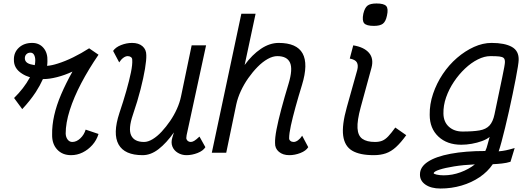

<svg xmlns="http://www.w3.org/2000/svg" viewBox="-20 -879 3040 1105"><path d="M108 -251 61 -315Q117 -370 150 -430Q151 -432 153 -434Q127 -442 107 -455Q59 -485 60 -535Q59 -577 88.5 -604.5Q118 -632 165 -632Q206 -632 230.5 -603Q255 -574 253 -527Q253 -514 251 -500Q278 -502 312 -513Q354 -526 401 -549Q448 -572 493 -601L547 -564Q490 -481 447.5 -400Q405 -319 381.5 -245Q358 -171 358 -110Q359 -89 369.5 -75.5Q380 -62 396 -62Q420 -62 442 -82.5Q464 -103 473 -133L547 -108Q536 -72 511.5 -44.5Q487 -17 455.5 -1.5Q424 14 389 14Q339 14 309 -18.5Q279 -51 280 -104Q279 -157 292 -215Q305 -273 332 -336Q359 -399 397 -467Q352 -446 308 -435Q264 -424 233 -424Q230 -424 227 -424Q211 -388 186 -349Q153 -299 108 -251ZM180 -504Q183 -518 183 -531Q183 -551 176 -563.5Q169 -576 155 -576Q141 -576 132 -567Q123 -558 123 -544Q123 -518 156 -509Q167 -506 180 -504Z M666 -520 631 -586Q645 -607 676.5 -619.5Q708 -632 740 -632Q778 -632 800 -613Q822 -594 822 -562Q823 -534 814.5 -483Q806 -432 789 -365Q772 -298 745 -219Q717 -137 735 -99.5Q753 -62 809 -62Q832 -62 858.5 -78Q885 -94 910.5 -121.5Q936 -149 959 -182.5Q982 -216 998.5 -253Q1015 -290 1022 -325L1083 -618H1166L1054 -101Q1054 -97 1053 -92Q1052 -87 1052 -83Q1054 -73 1061 -67.5Q1068 -62 1078 -62Q1087 -62 1098 -68.5Q1109 -75 1128 -93L1162 -32Q1149 -11 1117 1.5Q1085 14 1053 14Q1026 14 1003.5 0.5Q981 -13 972 -36Q963 -59 972 -88L981 -117Q938 -56 893 -21Q848 14 801 14Q697 14 662.5 -47.5Q628 -109 667 -228Q690 -296 707 -356Q724 -416 733.5 -462Q743 -508 741 -535Q741 -545 733.5 -550.5Q726 -556 715 -556Q703 -556 690 -546.5Q677 -537 666 -520Z M1719 -98 1754 -32Q1741 -11 1709 1.5Q1677 14 1645 14Q1608 14 1585 -5.5Q1562 -25 1563 -56Q1562 -85 1571.5 -134.5Q1581 -184 1599 -251.5Q1617 -319 1641 -398Q1666 -481 1649 -518.5Q1632 -556 1576 -556Q1550 -556 1520.5 -539.5Q1491 -523 1462.5 -494Q1434 -465 1409 -429.5Q1384 -394 1366 -355Q1348 -316 1340 -279L1282 0H1199L1369 -800H1451L1388 -505Q1431 -564 1481.5 -598Q1532 -632 1584 -632Q1688 -632 1721.5 -571.5Q1755 -511 1718 -390Q1697 -322 1680.5 -262Q1664 -202 1654 -156Q1644 -110 1644 -83Q1644 -74 1651.5 -68Q1659 -62 1670 -62Q1682 -62 1695.5 -72Q1709 -82 1719 -98Z M2131 14Q2050 14 2006.5 -12Q1963 -38 1955 -98.5Q1947 -159 1976 -262L2036 -476Q2043 -503 2034 -519.5Q2025 -536 1993 -542L2013 -618Q2075 -608 2103.5 -575Q2132 -542 2118 -489L2056 -262Q2035 -185 2037.5 -141.5Q2040 -98 2065.5 -80Q2091 -62 2138 -62Q2162 -62 2179.5 -69Q2197 -76 2214.5 -94.5Q2232 -113 2255 -145L2318 -101Q2287 -58 2259 -32.5Q2231 -7 2200.5 3.5Q2170 14 2131 14ZM2132 -730Q2089 -730 2076 -745Q2063 -760 2071 -800Q2079 -834 2095 -846.5Q2111 -859 2147 -859Q2190 -859 2203 -844Q2216 -829 2207 -789Q2200 -755 2183.5 -742.5Q2167 -730 2132 -730Z M2515 206Q2461 206 2428.5 183.5Q2396 161 2397 124Q2397 82 2442.5 52Q2488 22 2573 6Q2658 -10 2773 -10Q2781 -26 2786.5 -49Q2792 -72 2798 -91Q2781 -77 2753.5 -67Q2726 -57 2695 -51.5Q2664 -46 2635 -46Q2553 -46 2503 -93Q2453 -140 2453 -218Q2452 -279 2472.5 -339.5Q2493 -400 2528.5 -453Q2564 -506 2610.5 -546Q2657 -586 2708 -609Q2759 -632 2809 -632Q2885 -632 2926 -609Q2967 -586 2965 -533Q2965 -524 2960.5 -495Q2956 -466 2948 -425Q2940 -384 2930 -335.5Q2920 -287 2909 -238Q2898 -189 2887 -144Q2876 -99 2866.5 -63.5Q2857 -28 2850 -8Q2873 -10 2892 -14Q2911 -18 2942 -27L2918 52Q2896 59 2868.5 62Q2841 65 2816 66Q2787 109 2740.5 140.5Q2694 172 2636 189Q2578 206 2515 206ZM2534 130Q2583 130 2630.5 112.5Q2678 95 2713 67Q2647 70 2594 78.5Q2541 87 2509 97.5Q2477 108 2476 118Q2476 122 2493.5 126Q2511 130 2534 130ZM2642 -122Q2703 -122 2740 -128.5Q2777 -135 2797 -156.5Q2817 -178 2826 -221Q2855 -361 2870.5 -434Q2886 -507 2886 -522Q2886 -539 2878.5 -545.5Q2871 -552 2853.5 -554Q2836 -556 2802 -556Q2768 -556 2730 -537Q2692 -518 2656.5 -484.5Q2621 -451 2592.5 -408.5Q2564 -366 2547.5 -319Q2531 -272 2532 -225Q2533 -177 2563.5 -149.5Q2594 -122 2642 -122Z"/></svg>

Font: Victor Mono Thin Medium
Style: Italic
Weight: 500
Italic angle: -12°
Monospace: yes
Version: Version 1.561;gftools[0.9.30]